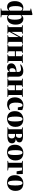

<svg xmlns="http://www.w3.org/2000/svg" viewBox="2578 -3436 1080 6277"><g transform="rotate(90 3118.5 -297.0)"><path d="M255 223V204.5L328 187.5V46L331 -55.5Q325.5 -42 309.8 -26.2Q294 -10.5 267.8 0.2Q241.5 11 203 11Q163 11 129 -4.2Q95 -19.5 69.8 -51Q44.5 -82.5 30.5 -130.2Q16.5 -178 16.5 -242.5Q16.5 -305 31.5 -356Q46.5 -407 75.2 -443.5Q104 -480 145.8 -499.8Q187.5 -519.5 240.5 -519.5Q273.5 -519.5 295.8 -511.5Q318 -503.5 330.5 -491L328 -573V-744L258 -758V-772.5L443 -817H452.5L473 -802V-573L469.5 -453Q476 -466.5 491.5 -482Q507 -497.5 533.5 -508.5Q560 -519.5 598 -519.5Q638 -519.5 672 -504Q706 -488.5 731.2 -457.2Q756.5 -426 770.5 -378.2Q784.5 -330.5 784.5 -265.5Q784.5 -203 769.2 -152.2Q754 -101.5 725.5 -64.8Q697 -28 655.2 -8.5Q613.5 11 560 11Q526 11 504.5 3Q483 -5 470 -17.5L473 46V187.5L548 204.5V223ZM266.5 -46Q289 -46 304.8 -57.2Q320.5 -68.5 328 -79.5V-444Q322 -456.5 313.2 -466.5Q304.5 -476.5 293 -482.2Q281.5 -488 267 -488Q238 -488 218.2 -462Q198.5 -436 188.5 -387.5Q178.5 -339 178.5 -271.5Q178.5 -188.5 190.2 -139Q202 -89.5 221.8 -67.8Q241.5 -46 266.5 -46ZM534 -20Q563.5 -20 583 -46.2Q602.5 -72.5 612.5 -121Q622.5 -169.5 622.5 -237Q622.5 -320 610.8 -369.5Q599 -419 579.2 -440.8Q559.5 -462.5 534.5 -462.5Q512 -462.5 497 -452.2Q482 -442 473 -428.5V-64Q479.5 -51.5 488 -41.5Q496.5 -31.5 508.2 -25.8Q520 -20 534 -20Z M803 0V-19L865.5 -35.5V-467L804 -483.5V-502.5H1082.5V-483.5L1022 -467V-128L1063 -207L1192 -438V-467L1138 -483.5V-502.5H1410V-483.5L1348.5 -467V-35.5L1410.5 -19V0H1131V-19L1192 -35.5V-374.5L1151 -295.5L1022 -64.5V-35.5L1076 -19V0Z M1435.5 0V-19L1498 -35.5V-467L1436.5 -483.5V-502.5H1708.5V-483.5L1655.5 -467V-275.5L1816 -276V-467L1762 -483.5V-502.5H2035V-483.5L1973.5 -467V-35.5L2035.5 -19V0H1762V-19L1816 -35.5V-243L1655.5 -242.5V-35.5L1708.5 -19V0Z M2189.5 11Q2147.5 11 2116.2 -6.5Q2085 -24 2068 -55.5Q2051 -87 2051 -129.5Q2051 -177 2077.2 -209.8Q2103.5 -242.5 2145.8 -262.2Q2188 -282 2237 -290.5Q2286 -299 2332 -299V-358.5Q2332 -382 2321.2 -401.2Q2310.5 -420.5 2290 -431.8Q2269.5 -443 2239.5 -443Q2191.5 -443 2153.8 -432.8Q2116 -422.5 2094.5 -414L2082.5 -436Q2099.5 -453 2130 -472Q2160.5 -491 2204.2 -504.2Q2248 -517.5 2304.5 -517.5Q2360.5 -517.5 2401.2 -499.5Q2442 -481.5 2464.5 -442.2Q2487 -403 2487 -339.5V-33L2525.5 -24V-6.5Q2515 -4 2496.2 -0.2Q2477.5 3.5 2454.2 6.2Q2431 9 2406.5 9Q2373 9 2353.5 1.8Q2334 -5.5 2334 -34.5V-77Q2326 -56.5 2306 -36.2Q2286 -16 2256.5 -2.5Q2227 11 2189.5 11ZM2270.5 -63.5Q2286 -63.5 2304.2 -70.5Q2322.5 -77.5 2332 -93V-271Q2288 -271 2260.8 -255.8Q2233.5 -240.5 2220.8 -213.8Q2208 -187 2208 -152Q2208 -126.5 2216 -106.5Q2224 -86.5 2238.2 -75Q2252.5 -63.5 2270.5 -63.5Z M2547.5 0V-19L2610 -35.5V-467L2548.5 -483.5V-502.5H2820.5V-483.5L2767.5 -467V-275.5L2928 -276V-467L2874 -483.5V-502.5H3147V-483.5L3085.5 -467V-35.5L3147.5 -19V0H2874V-19L2928 -35.5V-243L2767.5 -242.5V-35.5L2820.5 -19V0Z M3394 11Q3317 11 3265.5 -21.5Q3214 -54 3188 -111.5Q3162 -169 3162 -244.5Q3162 -307.5 3180.5 -358.5Q3199 -409.5 3233 -445.8Q3267 -482 3314.5 -501.5Q3362 -521 3419 -521Q3463.5 -521 3493.2 -513Q3523 -505 3543.5 -496.5Q3564 -488 3579.5 -486L3574 -339.5H3491L3469.5 -446Q3467 -460.5 3460.8 -471.2Q3454.5 -482 3445 -487.8Q3435.5 -493.5 3420.5 -493.5Q3394.5 -493.5 3375 -471.5Q3355.5 -449.5 3345 -400.8Q3334.5 -352 3334.5 -271.5Q3334.5 -213 3344 -171.8Q3353.5 -130.5 3371 -104.5Q3388.5 -78.5 3412.5 -66.8Q3436.5 -55 3465 -55Q3480 -55 3499.2 -59Q3518.5 -63 3537.2 -70.8Q3556 -78.5 3569 -89L3581.5 -62Q3568 -47 3538.8 -30Q3509.5 -13 3471.8 -1Q3434 11 3394 11Z M3613.5 -244.5Q3613.5 -316 3635.8 -367.8Q3658 -419.5 3696 -453.2Q3734 -487 3782 -503.2Q3830 -519.5 3882 -519.5Q3960 -519.5 4015 -490.2Q4070 -461 4098.8 -403.8Q4127.5 -346.5 4127.5 -262.5Q4127.5 -191.5 4105.2 -139.5Q4083 -87.5 4045.2 -54Q4007.5 -20.5 3959.5 -4.2Q3911.5 12 3859.5 12Q3802.5 12 3757 -4.2Q3711.5 -20.5 3679.5 -52.8Q3647.5 -85 3630.5 -133Q3613.5 -181 3613.5 -244.5ZM3871.5 -16Q3899.5 -16 3916.8 -40Q3934 -64 3942 -114.8Q3950 -165.5 3950 -245.5Q3950 -298.5 3946.8 -343.5Q3943.5 -388.5 3934.8 -421.8Q3926 -455 3910.8 -473.5Q3895.5 -492 3872.5 -492Q3843 -492 3825 -468Q3807 -444 3799 -393Q3791 -342 3791 -260.5Q3791 -208 3794.5 -163.5Q3798 -119 3806.8 -85.8Q3815.5 -52.5 3831.2 -34.2Q3847 -16 3871.5 -16Z M4419 4Q4392 4 4362.8 3Q4333.5 2 4305 1Q4276.5 0 4253.5 0H4142V-19L4204.5 -35.5V-467L4142 -483.5V-502.5H4251.5Q4275.5 -502.5 4306 -504Q4336.5 -505.5 4368.2 -507Q4400 -508.5 4427.5 -508.5Q4494 -508.5 4540 -496.5Q4586 -484.5 4610 -459.8Q4634 -435 4634 -395Q4634 -343.5 4602.2 -314Q4570.5 -284.5 4515 -273Q4558 -272 4592 -258.8Q4626 -245.5 4645.8 -218.2Q4665.5 -191 4665.5 -148Q4665.5 -99.5 4640.8 -65.5Q4616 -31.5 4562 -13.8Q4508 4 4419 4ZM4405.5 -28.5Q4445.5 -28.5 4475.2 -58.5Q4505 -88.5 4505 -140Q4505 -194.5 4477.8 -221Q4450.5 -247.5 4409 -247.5H4359V-34Q4365 -32 4372.2 -31Q4379.5 -30 4388 -29.2Q4396.5 -28.5 4405.5 -28.5ZM4359 -278H4406.5Q4432.5 -278 4450.5 -293.2Q4468.5 -308.5 4477.8 -334.2Q4487 -360 4487 -390.5Q4487 -417.5 4476.5 -436.5Q4466 -455.5 4448 -465.8Q4430 -476 4408 -476Q4393 -476 4381 -474.8Q4369 -473.5 4359 -471.5Z M4711 -244.5Q4711 -316 4733.2 -367.8Q4755.5 -419.5 4793.5 -453.2Q4831.5 -487 4879.5 -503.2Q4927.5 -519.5 4979.5 -519.5Q5057.5 -519.5 5112.5 -490.2Q5167.5 -461 5196.2 -403.8Q5225 -346.5 5225 -262.5Q5225 -191.5 5202.8 -139.5Q5180.5 -87.5 5142.8 -54Q5105 -20.5 5057 -4.2Q5009 12 4957 12Q4900 12 4854.5 -4.2Q4809 -20.5 4777 -52.8Q4745 -85 4728 -133Q4711 -181 4711 -244.5ZM4969 -16Q4997 -16 5014.2 -40Q5031.5 -64 5039.5 -114.8Q5047.5 -165.5 5047.5 -245.5Q5047.5 -298.5 5044.2 -343.5Q5041 -388.5 5032.2 -421.8Q5023.5 -455 5008.2 -473.5Q4993 -492 4970 -492Q4940.5 -492 4922.5 -468Q4904.5 -444 4896.5 -393Q4888.5 -342 4888.5 -260.5Q4888.5 -208 4892 -163.5Q4895.5 -119 4904.2 -85.8Q4913 -52.5 4928.8 -34.2Q4944.5 -16 4969 -16Z M5239 0V-19L5301.5 -35.5V-467L5239 -483.5V-502.5H5668.5L5673.5 -300H5581.5L5551 -472L5459 -477V-35.5L5552.5 -19V0Z M5706.5 -244.5Q5706.5 -316 5728.8 -367.8Q5751 -419.5 5789 -453.2Q5827 -487 5875 -503.2Q5923 -519.5 5975 -519.5Q6053 -519.5 6108 -490.2Q6163 -461 6191.8 -403.8Q6220.5 -346.5 6220.5 -262.5Q6220.5 -191.5 6198.2 -139.5Q6176 -87.5 6138.2 -54Q6100.5 -20.5 6052.5 -4.2Q6004.5 12 5952.5 12Q5895.5 12 5850 -4.2Q5804.5 -20.5 5772.5 -52.8Q5740.5 -85 5723.5 -133Q5706.5 -181 5706.5 -244.5ZM5964.5 -16Q5992.5 -16 6009.8 -40Q6027 -64 6035 -114.8Q6043 -165.5 6043 -245.5Q6043 -298.5 6039.8 -343.5Q6036.5 -388.5 6027.8 -421.8Q6019 -455 6003.8 -473.5Q5988.5 -492 5965.5 -492Q5936 -492 5918 -468Q5900 -444 5892 -393Q5884 -342 5884 -260.5Q5884 -208 5887.5 -163.5Q5891 -119 5899.8 -85.8Q5908.5 -52.5 5924.2 -34.2Q5940 -16 5964.5 -16Z"/></g></svg>

Font: Merriweather 144pt ExtraBold
Style: Regular
Weight: 800
Version: Version 2.100